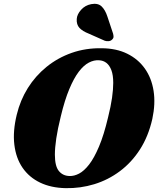

<svg xmlns="http://www.w3.org/2000/svg" viewBox="-20 -964 822 997"><path d="M508.5 -713.5Q584 -713 640.5 -685.2Q697 -657.5 732 -608.2Q767 -559 777.5 -492.2Q788 -425.5 771 -346.5Q750.5 -256 706.8 -188Q663 -120 602.2 -74.8Q541.5 -29.5 469.5 -7.5Q397.5 14.5 321 13Q245 11.5 188.2 -15.8Q131.5 -43 97.2 -92.8Q63 -142.5 54.5 -212.5Q46 -282.5 67 -368.5Q85 -443.5 124.5 -506.8Q164 -570 222 -617Q280 -664 352.5 -689.5Q425 -715 508.5 -713.5ZM340.5 -50Q364.5 -49 390.5 -62.5Q416.5 -76 442.8 -109.8Q469 -143.5 494.2 -203.2Q519.5 -263 541 -354Q555.5 -412 561.8 -456.2Q568 -500.5 568 -533.5Q568 -574 558.5 -599.2Q549 -624.5 532.8 -637.2Q516.5 -650 494.5 -651Q468.5 -653 441.5 -639Q414.5 -625 389 -591.5Q363.5 -558 339.8 -501.2Q316 -444.5 296 -361Q279.5 -294.5 272.2 -245.2Q265 -196 265 -161Q265 -101.5 285.5 -76.2Q306 -51 340.5 -50ZM537.5 -878.5 567 -790Q569.5 -781 569.5 -773Q569.5 -765 561 -757.5Q554 -751 543.2 -750.2Q532.5 -749.5 524 -752.5L440.5 -789.5Q408.5 -802 392.5 -819.2Q376.5 -836.5 378.5 -865.5Q380 -889.5 401 -913Q422 -936.5 453.5 -942.5Q488.5 -949 507.5 -930.8Q526.5 -912.5 537.5 -878.5Z"/></svg>

Font: Fraunces ExtraBold
Style: Italic
Weight: 800
Italic angle: -16°
Version: Version 1.000;[b76b70a41]